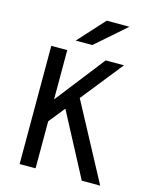

<svg xmlns="http://www.w3.org/2000/svg" viewBox="-133 -1010 882 1098"><g transform="rotate(15 308.0 -460.5)"><path d="M161.5 -248V-377L413 -700H521.5ZM91 0V-700H185.5V0ZM459 0 252.5 -391 316.5 -470.5 568 0ZM218 -765 360 -921H494.5L316.5 -765Z"/></g></svg>

Font: Overpass Mono Medium
Style: Regular
Weight: 500
Monospace: yes
Designer: Delve Withrington, Dave Bailey
Foundry: Delve Fonts LLC
Version: Version 4.000